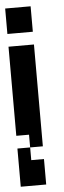

<svg xmlns="http://www.w3.org/2000/svg" viewBox="-54 -563 269 805"><g transform="rotate(-5 80.5 -161.0)"><path d="M107.1 -375V53.6H53.6V0H0V-375ZM53.6 107.1H107.1V214.3H0V53.6H53.6ZM107.1 -535.7V-428.6H0V-535.7Z"/></g></svg>

Font: Jersey 10
Style: Regular
Weight: 400
Designer: Sarah Cadigan-Fried
Version: Version 1.000